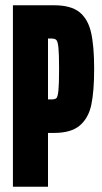

<svg xmlns="http://www.w3.org/2000/svg" viewBox="-20 -708 386 728"><path d="M29 -688H185Q248 -688 280.5 -662.5Q313 -637 325 -586Q337 -535 337 -447Q337 -363 326.5 -312Q316 -261 283 -232.5Q250 -204 185 -204H162V0H29ZM204 -447Q204 -505 201.5 -528Q199 -551 193.5 -556.5Q188 -562 174 -562H162V-331H174Q189 -331 194 -336Q199 -341 201.5 -364.5Q204 -388 204 -447Z"/></svg>

Font: Saira Ultra Condensed Black
Style: Regular
Weight: 900
Width: 1
Designer: Hector Gatti with collaboration of the Omnibus-Type team
Foundry: Omnibus-Type
Version: Version 1.001; ttfautohint (v1.8)